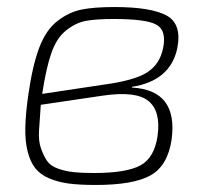

<svg xmlns="http://www.w3.org/2000/svg" viewBox="-20 -514 593 546"><path d="M355 -267V-265Q487 -258 468 -117Q457 -43 408.5 -15.5Q360 12 252 12Q207 12 176 8Q145 4 119.5 -7Q94 -18 80 -36Q66 -54 58.5 -83.5Q51 -113 52 -153Q53 -193 61 -248Q73 -330 92 -379.5Q111 -429 143 -454Q175 -479 210.5 -486.5Q246 -494 305 -494Q409 -494 453.5 -470Q498 -446 484 -376Q464 -284 355 -267ZM100 -247 273 -273Q363 -285 399 -308.5Q435 -332 444 -378Q454 -428 424.5 -444Q395 -460 304 -460Q252 -460 223.5 -454.5Q195 -449 168 -427.5Q141 -406 126 -363Q111 -320 100 -247ZM272 -242 96 -216Q93 -174 91 -143Q89 -112 97 -90.5Q105 -69 114.5 -55.5Q124 -42 145 -34.5Q166 -27 189 -24.5Q212 -22 247 -22Q339 -22 379 -43.5Q419 -65 428 -127Q438 -197 402.5 -226.5Q367 -256 272 -242Z"/></svg>

Font: Exo 2.0 Extra Light
Style: Italic
Weight: 250
Italic angle: -8°
Designer: Natanael Gama
Version: Version 1.001;PS 001.001;hotconv 1.0.70;makeotf.lib2.5.58329